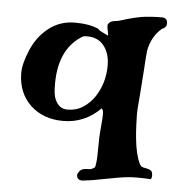

<svg xmlns="http://www.w3.org/2000/svg" viewBox="-53 -531 769 838"><g transform="rotate(5 332.0 -112.0)"><path d="M340 258Q314 258 314 236V232Q323 215 331 211Q339 207 347.5 206.5Q356 206 366 205.5Q376 205 389 195Q395 171 395 128Q395 85 396 62.5Q397 40 399 21Q403 -18 403 -37Q403 -59 395 -63Q326 6 232 6Q145 6 89 -46Q33 -99 32 -186Q32 -228 58 -289Q84 -350 133 -388Q182 -426 247 -426Q312 -426 352 -407Q352 -403 363.5 -397.5Q375 -392 382.5 -388Q390 -384 395 -382V-388Q395 -389 394 -394L392 -404L390 -414Q389 -419 389 -425.5Q389 -432 394.5 -437.5Q400 -443 407.5 -445.5Q415 -448 424 -448.5Q433 -449 449.5 -454.5Q466 -460 489 -466Q512 -472 534 -476Q575 -482 623 -482Q647 -482 647 -457Q647 -439 627 -432Q583 -395 571 -332Q570 -322 568 -301L565 -254L561 -198L557 -142Q555 -116 553 -94Q551 -74 551 -56V-42Q551 -28 552 -8Q553 22 556 52Q563 124 582 163Q588 175 597.5 177.5Q607 180 616.5 181.5Q626 183 633 188.5Q640 194 640 209.5Q640 225 633 226Q611 224 573 224Q535 224 486 233L383 252ZM277 -363Q183 -300 183 -152Q183 -106 191 -87Q208 -45 246.5 -45Q285 -45 315 -64.5Q345 -84 365 -114Q405 -175 405 -252Q405 -304 379 -337.5Q353 -371 306 -371Q294 -371 290 -370Q286 -369 277 -363Z"/></g></svg>

Font: Miltonian Tattoo
Style: Regular
Weight: 400
Designer: Pablo Impallari
Foundry: Pablo Impallari
Version: Version 1.008